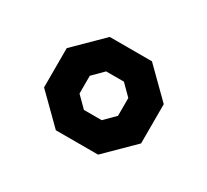

<svg xmlns="http://www.w3.org/2000/svg" viewBox="-67 -815 485 449"><g transform="rotate(30 176.0 -591.0)"><path d="M45 -538V-644L119 -717H233L307 -644V-538L233 -465H119ZM200 -539 228 -567V-615L200 -643H152L124 -615V-567L152 -539Z"/></g></svg>

Font: Chakra Petch SemiBold
Style: Regular
Weight: 600
Designer: Katatrad Aksorn Co.,Ltd.
Foundry: Cadson Demak Co.,Ltd.
Version: Version 1.000; ttfautohint (v1.6)